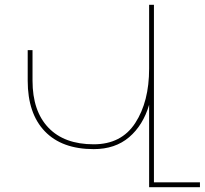

<svg xmlns="http://www.w3.org/2000/svg" viewBox="-20 -777 850 797"><path d="M619 -20H810V0H599V-342Q574 -257 516 -207.5Q458 -158 369 -158Q237 -158 166 -232Q95 -306 95 -442V-569H115V-442Q115 -316 181 -247Q247 -178 369 -178Q484 -178 541.5 -266.5Q599 -355 599 -492V-757H619Z"/></svg>

Font: Montserrat arm Thin
Style: Regular
Weight: 250
Designer: Julieta Ulanovsky
Foundry: Julieta Ulanovsky
Version: Version 6.000;PS 006.000;hotconv 1.0.88;makeotf.lib2.5.64775